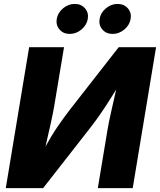

<svg xmlns="http://www.w3.org/2000/svg" viewBox="-20 -971 826 991"><path d="M665 0H484.9L534.2 -296.9Q539.6 -331.1 552.2 -387.5Q564.9 -443.8 579.6 -508.3Q552.7 -465.3 530.3 -430.7Q507.8 -396 485.1 -364Q462.4 -332 434.6 -296.9L202.6 0H9.8L130.4 -727.5H310.5L259.8 -423.3Q253.4 -385.3 240.5 -327.4Q227.5 -269.5 214.8 -214.8Q248 -274.9 278.6 -319.3Q309.1 -363.8 340.3 -404.3L592.8 -727.5H785.6ZM339.8 -795.9Q307.1 -795.9 287.4 -818.6Q267.6 -841.3 272.9 -873.5Q278.3 -905.3 305.4 -928Q332.5 -950.7 365.7 -950.7Q398.9 -950.7 418.7 -928Q438.5 -905.3 433.1 -873.5Q427.7 -841.3 400.4 -818.6Q373 -795.9 339.8 -795.9ZM561.5 -795.9Q528.3 -795.9 508.5 -818.6Q488.8 -841.3 494.1 -873.5Q499.5 -905.3 526.6 -928Q553.7 -950.7 586.9 -950.7Q620.1 -950.7 639.9 -928Q659.7 -905.3 654.3 -873.5Q648.9 -841.3 621.6 -818.6Q594.2 -795.9 561.5 -795.9Z"/></svg>

Font: Inter Extra Bold
Style: Italic
Weight: 800
Italic angle: -9.39999°
Designer: Rasmus Andersson
Foundry: rsms
Version: Version 4.000;git-3c8e0fc